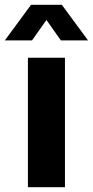

<svg xmlns="http://www.w3.org/2000/svg" viewBox="-42 -778 386 798"><path d="M-22 -610 87 -758H215L324 -610H211L151 -695L91 -610ZM74 0V-538H228V0Z"/></svg>

Font: Trueno
Style: SBd
Weight: 600
Designer: Julieta Ulanovsky
Foundry: Julieta Ulanovsky
Version: Version 3.001b